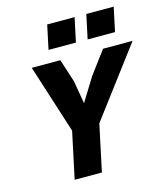

<svg xmlns="http://www.w3.org/2000/svg" viewBox="-131 -1022 982 1124"><g transform="rotate(-15 359.5 -460.0)"><path d="M181 0 241 -282 108 -698H281L326 -559L350 -419L437 -560L540 -698H719L406 -282L346 0ZM467 -774 498 -920H664L633 -774ZM230 -774 261 -920H427L396 -774Z"/></g></svg>

Font: Azeret Mono Thin
Style: Bold Italic
Weight: 700
Italic angle: -12°
Version: Version 1.002